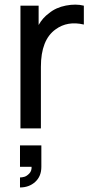

<svg xmlns="http://www.w3.org/2000/svg" viewBox="-20 -565 414 845"><path d="M196 -507Q226 -532 270 -540.5Q314 -549 349 -540V-457Q277 -474 225 -436Q160 -390 160 -271V0H70V-540H150V-455Q168 -487 196 -507ZM68 169V75H162V169Q162 211 135 235.5Q108 260 68 260V216Q77 216 87.5 213Q98 210 109 198.5Q120 187 119 169Z"/></svg>

Font: Manrope Medium
Style: Medium
Weight: 500
Designer: Mikhail Sharanda
Foundry: Mikhail Sharanda
Version: Version 4.000;hotconv 1.0.109;makeotfexe 2.5.65596